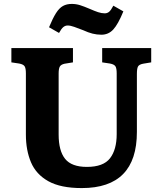

<svg xmlns="http://www.w3.org/2000/svg" viewBox="-20 -945 827 979"><path d="M397 14Q289 14 226.5 -21Q164 -56 138 -117.5Q112 -179 112 -259V-571Q112 -597 105.5 -607Q99 -617 78 -621L38 -627V-700H352V-627L309 -620Q291 -616 285 -605.5Q279 -595 279 -570V-259Q279 -176 312 -135Q345 -94 423 -94Q507 -94 541 -138Q575 -182 575 -261V-571Q575 -597 568.5 -607Q562 -617 541 -621L501 -627V-700H751V-627L709 -620Q689 -616 683.5 -605.5Q678 -595 678 -567V-272Q678 14 397 14ZM497 -768Q474 -768 452 -773.5Q430 -779 404 -791Q378 -801 358.5 -808Q339 -815 325 -815Q313 -815 303 -807Q293 -799 281 -777L230 -806Q249 -852 265.5 -878Q282 -904 301 -914.5Q320 -925 346 -925Q368 -925 388.5 -918.5Q409 -912 437 -900Q462 -889 480 -883Q498 -877 514 -877Q527 -877 536.5 -885Q546 -893 558 -916L609 -887Q582 -821 557.5 -794.5Q533 -768 497 -768Z"/></svg>

Font: Literata 12pt
Style: Bold
Weight: 700
Designer: Latin by Veronika Burian and Jose Scaglione. Greek by Irene Vlachou. Cyrillic by Vera Evstafieva.
Foundry: TypeTogether
Version: Version 3.002